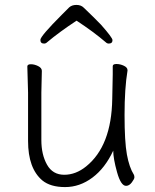

<svg xmlns="http://www.w3.org/2000/svg" viewBox="-20 -744 630 780"><path d="M291 -660Q221 -614 171 -572Q166 -567 159 -567Q144 -567 144 -582Q144 -597 233 -686L261 -714Q272 -724 290.5 -724Q309 -724 320 -713Q363 -672 390 -644Q437 -591 437 -581Q437 -567 422 -567Q415 -567 410 -572Q360 -615 291 -660ZM150 -456 148 -368V-175Q148 -116 171 -75Q194 -34 241 -34Q288 -34 330 -68Q433 -151 436 -342Q438 -418 438 -442V-475Q438 -484 453 -484Q468 -484 483 -477Q498 -470 498 -459V-457Q486 -385 486 -277Q486 -169 495.5 -116.5Q505 -64 524 -34Q526 -30 526 -23.5Q526 -17 515.5 -3Q505 11 492 11Q471 11 455.5 -44.5Q440 -100 440 -132Q407 -61 355.5 -22.5Q304 16 244.5 16Q185 16 152 -11Q94 -60 94 -171V-368L91 -474Q91 -483 105.5 -483Q120 -483 135 -475.5Q150 -468 150 -456Z"/></svg>

Font: ToneOZ-Pinyin-WenKai-Light
Style: Light
Weight: 300
Designer: Fontworks Inc.
Foundry: ToneOZ
Version: Version 0.240331